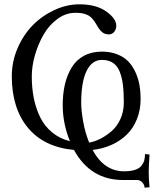

<svg xmlns="http://www.w3.org/2000/svg" viewBox="-20 -679 716 882"><path d="M549.8 107.9Q580.1 107.9 600.1 101.3Q620.1 94.7 629.6 82.5Q639.2 70.3 642.6 57.9Q646 45.4 646 28.8L667 30.8Q663.1 86.4 663.1 112.8Q663.1 143.1 667 181.2L644 183.1Q644 169.9 633.5 158.9Q623 147.9 609.9 147.9H544.9Q395.5 147.9 319.8 9.8Q181.2 -3.4 107.7 -92.8Q34.2 -182.1 34.2 -329.1Q34.2 -395.5 60.5 -457Q86.9 -518.6 129.9 -562.5Q172.9 -606.4 229.7 -632.8Q286.6 -659.2 345.2 -659.2Q427.7 -659.2 475.1 -621.1Q514.2 -590.8 514.2 -561Q514.2 -544.9 504.9 -533Q495.6 -521 480 -521Q461.4 -521 449 -531.5Q436.5 -542 423.8 -564.9Q413.6 -583.5 402.3 -595.2Q391.1 -606.9 377.4 -612.1Q363.8 -617.2 352.8 -618.7Q341.8 -620.1 325.2 -620.1Q282.7 -620.1 244.4 -592.3Q206.1 -564.5 180.9 -521.2Q155.8 -478 140.9 -427Q126 -376 126 -328.1Q126 -273.9 135.5 -227.1Q145 -180.2 165 -139.6Q185.1 -99.1 219.7 -70.6Q254.4 -42 301.3 -30.3Q268.1 -111.3 268.1 -195.8Q268.1 -248.5 278.3 -292Q288.6 -335.4 309.6 -369.6Q330.6 -403.8 366 -422.9Q401.4 -441.9 448.2 -441.9Q487.8 -441.9 519.3 -429.2Q550.8 -416.5 570.3 -395.8Q589.8 -375 602.8 -346.2Q615.7 -317.4 620.8 -287.6Q626 -257.8 626 -225.1Q626 -174.3 609.1 -132.1Q592.3 -89.8 562.5 -60.8Q532.7 -31.7 492.7 -13.7Q452.6 4.4 405.3 9.8Q458.5 107.9 549.8 107.9ZM389.6 -23.9Q414.1 -28.3 439.9 -41Q465.8 -53.7 491.2 -75.2Q516.6 -96.7 532.7 -131.3Q548.8 -166 548.8 -208Q548.8 -256.8 544.4 -291Q540 -325.2 529.1 -351.6Q518.1 -377.9 498 -390.9Q478 -403.8 448.2 -403.8Q402.3 -403.8 377.7 -353Q353 -302.2 353 -207Q353 -173.3 361.8 -122.1Q370.6 -70.8 389.6 -23.9Z"/></svg>

Font: Linux Libertine Display G
Style: Regular
Weight: 400
Designer: Philipp H. Poll
Foundry: Philipp H. Poll
Version: Version 5.0.9